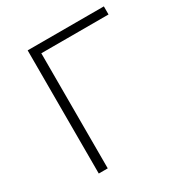

<svg xmlns="http://www.w3.org/2000/svg" viewBox="-164 -822 897 945"><g transform="rotate(-30 284.0 -350.0)"><path d="M126 0V-700H559V-654H162L177 -670V0Z"/></g></svg>

Font: Modern
Style: Regular
Weight: 300
Designer: Julieta Ulanovsky
Foundry: Julieta Ulanovsky
Version: Version 8.000